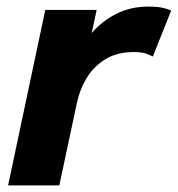

<svg xmlns="http://www.w3.org/2000/svg" viewBox="-20 -561 538 581"><path d="M4.5 0 117 -531H272.5L257.5 -461Q289 -497.5 332.2 -519.2Q375.5 -541 428 -541Q460.5 -541 477.2 -536.2Q494 -531.5 498 -529L442.5 -390Q438.5 -392.5 424.2 -398Q410 -403.5 385.5 -403.5Q332.5 -403.5 296.8 -380.5Q261 -357.5 240.8 -322.5Q220.5 -287.5 213 -251L159.5 0Z"/></svg>

Font: Epilogue
Style: Bold Italic
Weight: 700
Italic angle: -12°
Designer: Tyler Finck
Foundry: Etcetera Type Co
Version: Version 2.111; ttfautohint (v1.8.3)